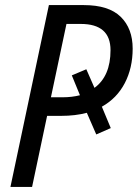

<svg xmlns="http://www.w3.org/2000/svg" viewBox="-20 -734 541 754"><path d="M21 0H106L165 -279H220Q276 -279 321 -291L358 -206L415 -231L380 -315Q439 -348 470 -407.5Q501 -467 501 -543Q501 -622 454 -668Q407 -714 309 -714H172ZM180 -352 241 -640H297Q414 -640 414 -537Q414 -435 351 -389L319 -462L262 -438L294 -360Q262 -352 227 -352Z"/></svg>

Font: Noto Sans UI SemiCondensed
Style: Italic
Weight: 400
Width: 4
Italic angle: -12°
Designer: Monotype Design Team
Foundry: Monotype Imaging Inc.
Version: Version 1.901